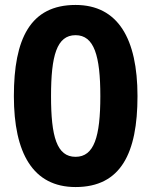

<svg xmlns="http://www.w3.org/2000/svg" viewBox="-20 -745 612 775"><path d="M535 -357C535 -589 456 -725 285 -725C102 -725 36 -588 36 -357C36 -127 113 10 285 10C468 10 535 -127 535 -357ZM186 -357C186 -520 209 -603 285 -603C360 -603 385 -520 385 -357C385 -193 360 -112 285 -112C209 -112 186 -194 186 -357Z"/></svg>

Font: Noto Sans Lisu
Style: Bold
Weight: 700
Designer: Monotype Design Team. David Williams.
Foundry: Monotype Imaging Inc.
Version: Version 2.102